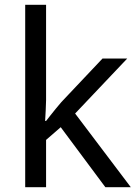

<svg xmlns="http://www.w3.org/2000/svg" viewBox="-20 -780 574 800"><path d="M172 -363Q172 -347 170.5 -321Q169 -295 168 -276H172Q178 -284 190 -299Q202 -314 214.5 -329.5Q227 -345 236 -355L407 -536H510L293 -307L525 0H419L233 -250L172 -197V0H85V-760H172Z"/></svg>

Font: lkorean25
Style: Book
Weight: 400
Designer: Jelle Bosma - Monotype Design Team
Foundry: Monotype Imaging Inc.
Version: Version 2.003